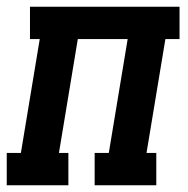

<svg xmlns="http://www.w3.org/2000/svg" viewBox="-39 -550 559 570"><path d="M-19 0V-96H23L79 -434H50V-530H494V-434H452L396 -96H425V0H242V-96H284L340 -434H192L136 -96H164V0Z"/></svg>

Font: Iosevka Slab Oblique
Style: Bold
Weight: 700
Italic angle: -9°
Monospace: yes
Designer: Belleve Invis
Foundry: Belleve Invis
Version: Version 11.1.1; ttfautohint (v1.8.3)